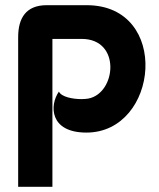

<svg xmlns="http://www.w3.org/2000/svg" viewBox="-20 -720 611 740"><path d="M160 -700C80 -700 50 -650 50 -577V0H182V-570H295C448 -570 428 -360 320 -340C313 -339 304 -338 294 -338C261 -338 217 -346 207 -367C170 -314 171 -209 313 -209C593 -209 639 -700 314 -700Z"/></svg>

Font: Mesarto
Style: Regular
Weight: 700
Designer: Mohamed Gaber
Foundry: Kief Type Foundry
Version: Version 2.020